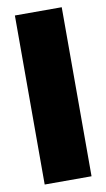

<svg xmlns="http://www.w3.org/2000/svg" viewBox="-82 -601 434 783"><g transform="rotate(-10 135.0 -210.0)"><path d="M38 140V-560H232V140Z"/></g></svg>

Font: Tektur SemiCondensed ExtraBold
Style: Regular
Weight: 800
Width: 4
Designer: Adam Jagosz
Foundry: Adam Jagosz
Version: Version 1.005;gftools[0.9.30]